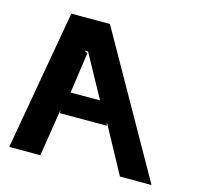

<svg xmlns="http://www.w3.org/2000/svg" viewBox="-89 -675 797 769"><g transform="rotate(15 309.5 -290.0)"><path d="M13 0H142L173 -197L174 -183H368L365 -197L472 0H603L275 -580H115ZM194 -274 218 -443 204 -451H219L316 -274Z"/></g></svg>

Font: Charger EcoBlack
Style: OpObl
Weight: 1000
Designer: Jasper
Foundry: Cannot Into Space Fonts
Version: Version 1.1